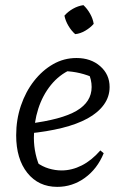

<svg xmlns="http://www.w3.org/2000/svg" viewBox="-20 -719 477 748"><path d="M203 9Q130 9 86.5 -45.5Q43 -100 43 -192Q43 -253 61.5 -307.5Q80 -362 112.5 -403.5Q145 -445 187 -469Q229 -493 278 -493Q334 -493 370.5 -461Q407 -429 407 -380Q407 -342 384.5 -311Q362 -280 321 -257.5Q280 -235 221.5 -220.5Q163 -206 91 -199V-237Q220 -253 278.5 -287.5Q337 -322 337 -380Q337 -409 324 -436L349 -414Q321 -427 291.5 -434Q262 -441 230 -442L256 -448Q211 -428 178.5 -388Q146 -348 129 -295Q112 -242 112 -182Q112 -150 119 -118.5Q126 -87 140 -58L123 -86Q145 -70 170 -62.5Q195 -55 220 -55Q260 -55 298.5 -74.5Q337 -94 371 -133L384 -122Q359 -61 310.5 -26Q262 9 203 9ZM305 -699Q320 -685 331 -665.5Q342 -646 345 -626Q332 -611 312.5 -599.5Q293 -588 273 -586Q258 -599 246.5 -618.5Q235 -638 231 -658Q245 -674 264.5 -685Q284 -696 305 -699Z"/></svg>

Font: Piazzolla 24pt
Style: Italic
Weight: 400
Italic angle: -11.3°
Designer: Juan Pablo del Peral
Foundry: Huerta Tipografica
Version: Version 2.005